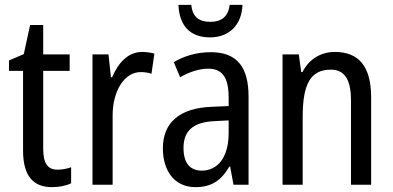

<svg xmlns="http://www.w3.org/2000/svg" viewBox="-20 -761 1618 791"><path d="M217 -62C175 -62 158 -90 158 -148V-469H267V-537H158V-658H104L78 -538L17 -512V-469H75V-140C75 -34 119 10 194 10C224 10 253 4 273 -6V-72C257 -66 236 -62 217 -62Z M565 -547C509 -547 468 -504 442 -443H437L427 -537H361V0H444V-282C443 -388 494 -464 559 -464C575 -464 591 -462 604 -457L616 -540C599 -545 581 -547 565 -547Z M979 -741H926C921 -691 890 -671 847 -671C800 -671 773 -691 768 -741H715C719 -654 764 -607 845 -607C925 -607 976 -659 979 -741ZM849 -546C792 -546 739 -531 696 -505L722 -443C762 -465 800 -478 838 -478C895 -478 922 -443 922 -359V-324L852 -321C720 -316 651 -256 651 -150C651 -58 698 10 785 10C852 10 892 -18 925 -75H928L942 0H1004V-363C1004 -483 958 -546 849 -546ZM865 -262 922 -265V-213C922 -113 877 -58 811 -58C765 -58 736 -87 736 -151C736 -220 773 -258 865 -262Z M1359 -547C1303 -547 1253 -518 1226 -464H1221L1211 -537H1144V0H1227V-279C1227 -413 1258 -474 1343 -474C1401 -474 1426 -431 1426 -347V0H1509V-360C1509 -488 1458 -547 1359 -547Z"/></svg>

Font: Noto Sans Gurmukhi UI Condensed
Style: Regular
Weight: 400
Width: 3
Designer: Jelle Bosma - Monotype Design Team
Foundry: Monotype Imaging Inc.
Version: Version 2.004